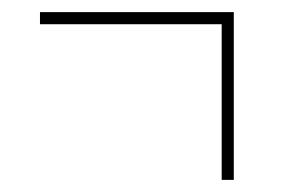

<svg xmlns="http://www.w3.org/2000/svg" viewBox="-20 -396 465 317"><path d="M346 -99H366V-376H46V-356H346Z"/></svg>

Font: Noto Serif Display ExtraCondensed ExtraLight
Style: Italic
Weight: 200
Width: 2
Italic angle: -12°
Designer: Monotype Design Team
Foundry: Monotype Imaging Inc.
Version: Version 2.009